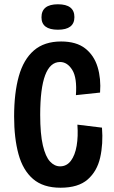

<svg xmlns="http://www.w3.org/2000/svg" viewBox="-20 -865 531 898"><path d="M263 13Q182 13 134.5 -28Q87 -69 66.5 -144Q46 -219 46 -320Q46 -430 68 -508.5Q90 -587 138.5 -629Q187 -671 266 -671Q337 -671 378.5 -638.5Q420 -606 436.5 -551.5Q453 -497 448 -432L335 -420Q341 -501 318 -538Q295 -575 261 -575Q168 -575 168 -328Q168 -238 180.5 -185Q193 -132 214 -109.5Q235 -87 261 -87Q292 -87 311.5 -113Q331 -139 338.5 -183Q346 -227 342 -282L457 -268Q463 -192 448.5 -128Q434 -64 390 -25.5Q346 13 263 13ZM251 -726Q174 -726 174 -784Q174 -845 251 -845Q328 -845 328 -785Q328 -726 251 -726Z"/></svg>

Font: Bricolage Grotesque 10pt Condensed SemiBold
Style: Regular
Weight: 600
Width: 3
Designer: Mathieu Triay
Foundry: Atelier Triay
Version: Version 1.000; ttfautohint (v1.8.4.7-5d5b);gftools[0.9.32]